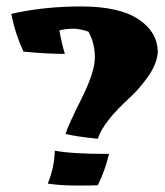

<svg xmlns="http://www.w3.org/2000/svg" viewBox="-20 -569 512 595"><path d="M15 -526Q115 -549 232 -549Q349 -549 409 -509.5Q469 -470 469 -405Q465 -369 439 -332Q413 -295 384 -268Q300 -192 283 -139Q214 -146 183 -154Q191 -180 232.5 -263Q274 -346 274 -390.5Q274 -435 254 -471Q228 -480 207 -480Q186 -480 164 -475Q171 -435 181 -402Q125 -402 53 -409Q27 -464 15 -526ZM283 5Q272 6 220 6Q168 6 128 0Q148 -48 150 -102Q202 -92 318 -92Q304 -36 283 5Z"/></svg>

Font: Ruslan Display
Style: Regular
Weight: 400
Version: Version 1.000